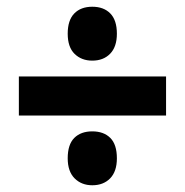

<svg xmlns="http://www.w3.org/2000/svg" viewBox="-20 -628 549 570"><path d="M254 -448Q222 -448 201.5 -468Q181 -488 181 -528Q181 -568 200.5 -588Q220 -608 254 -608Q288 -608 307.5 -588Q327 -568 327 -528Q327 -489 307 -468.5Q287 -448 254 -448ZM36 -285V-401H473V-285ZM254 -78Q222 -78 201.5 -98.5Q181 -119 181 -158Q181 -199 200.5 -218.5Q220 -238 254 -238Q288 -238 307.5 -218.5Q327 -199 327 -158Q327 -119 307 -98.5Q287 -78 254 -78Z"/></svg>

Font: Noto Sans Kannada Condensed ExtraBold
Style: Regular
Weight: 800
Width: 3
Designer: Jelle Bosma - Monotype Design Team
Foundry: Monotype Imaging Inc.
Version: Version 2.005; ttfautohint (v1.8.4.7-5d5b)